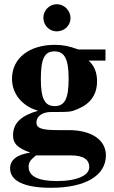

<svg xmlns="http://www.w3.org/2000/svg" viewBox="-20 -686 540 912"><path d="M315 -600C315 -636 285 -666 250 -666C215 -666 186 -637 186 -602C186 -566 214 -537 249 -537C286 -537 315 -565 315 -600ZM254 -68C174 -68 153 -78 153 -105C153 -135 183 -154 222 -154C313 -154 316 -154 349 -168C410 -193 441 -237 441 -300C441 -340 429 -373 401 -398H481V-451H352C308 -467 280 -473 240 -473C121 -473 37 -411 37 -312C37 -236 90 -180 161 -160C81 -137 42 -102 42 -43C42 -6 60 16 124 39C61 48 28 73 28 114C28 174 96 206 222 206C389 206 483 146 483 52C483 -22 414 -68 306 -68ZM306 -312C306 -218 288 -182 240 -182C192 -182 174 -218 174 -311C174 -409 192 -442 239 -442C287 -442 306 -405 306 -312ZM315 52C380 52 404 74 404 108C404 146 349 174 250 174C162 174 116 151 116 107C116 86 123 75 151 52Z"/></svg>

Font: XITS
Style: Bold
Weight: 700
Designer: MicroPress Inc., with final additions and corrections provided by Coen Hoffman, Elsevier (retired)
Version: Version 1.107